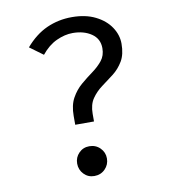

<svg xmlns="http://www.w3.org/2000/svg" viewBox="-80 -770 761 851"><g transform="rotate(-10 300.0 -344.5)"><path d="M299.5 -699.5Q361 -699.5 405.2 -677.5Q449.5 -655.5 473 -620.2Q496.5 -585 496.5 -545.5Q496.5 -497.5 478.5 -467.2Q460.5 -437 433.8 -416.2Q407 -395.5 380 -375.8Q353 -356 334.8 -329.5Q316.5 -303 316.5 -261.5V-227H232V-266.5Q232 -315 249.8 -347Q267.5 -379 294 -401.5Q320.5 -424 347 -443.2Q373.5 -462.5 391.5 -485Q409.5 -507.5 409.5 -540.5Q409.5 -583 375.5 -606.2Q341.5 -629.5 291 -629.5Q255.5 -629.5 218 -612.2Q180.5 -595 149.5 -556.5L89.5 -600.5Q133.5 -652 186.2 -675.8Q239 -699.5 299.5 -699.5ZM276.5 -122.5Q305.5 -122.5 325 -103Q344.5 -83.5 344.5 -56Q344.5 -28 325 -8.2Q305.5 11.5 276.5 11.5Q248.5 11.5 229.5 -8.2Q210.5 -28 210.5 -56Q210.5 -83.5 229.5 -103Q248.5 -122.5 276.5 -122.5Z"/></g></svg>

Font: Fast_Mono
Style: Regular
Weight: 400
Monospace: yes
Designer: Carrois Corporate, Edenspiekermann AG, Nikita Prokopov
Foundry: Carrois Corporate, Edenspiekermann AG, Nikita Prokopov
Version: Version 5.002